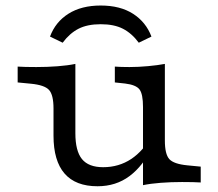

<svg xmlns="http://www.w3.org/2000/svg" viewBox="-20 -651 779 685"><path d="M248.9 -413.4V-206.7H170.9V-263.8Q170.9 -312.4 155 -330Q139.2 -347.6 90.4 -352.3L43 -356.9V-413.4Q54.8 -412.6 71.7 -412.2Q88.6 -411.8 109.7 -411.8Q148.9 -411.8 185.5 -414.6Q222.1 -417.4 248.9 -423ZM248.9 -206.7V-175.5Q248.9 -112.5 272.4 -83.5Q296 -54.5 348 -54.5Q404 -54.5 448.2 -83.8Q492.4 -113.2 524.1 -171.2L524.6 -128Q490.4 -58.8 442 -22.7Q393.6 13.5 328 13.5Q249.6 13.5 210.3 -31.9Q170.9 -77.3 170.9 -167V-206.7ZM490.2 0V-206.7H568.2V-149.6Q568.2 -101 584 -83.4Q599.9 -65.8 648.6 -61.1L696.1 -56.5V0Q684.3 -0.8 667.8 -1.2Q651.3 -1.6 629.4 -1.6Q590.1 -1.6 553.6 1.2Q517 4 490.2 9.6ZM568.2 -413.4V-206.7H490.2V-269.1Q490.2 -315.4 477.8 -331.8Q465.3 -348.3 426.3 -353L389.7 -356.9V-413.4Q400.7 -412.6 413.1 -412.2Q425.5 -411.8 442 -411.8Q473.6 -411.8 508.2 -415Q542.9 -418.2 568.2 -423ZM339.4 -631.3Q408.9 -631.3 454.9 -601.7Q500.9 -572 520.3 -520.5L475.1 -498.6Q450.3 -532.1 418.8 -548.3Q387.3 -564.6 339.4 -564.6Q291.5 -564.6 259.9 -548.3Q228.4 -532.1 203.6 -498.6L158.4 -520.5Q177.8 -572.7 224.2 -602Q270.6 -631.3 339.4 -631.3Z"/></svg>

Font: Playfair 5pt SemiExpanded Light
Style: Regular
Weight: 300
Width: 6
Designer: Claus Eggers Sørensen
Foundry: Claus Eggers Sørensen
Version: Version 2.203